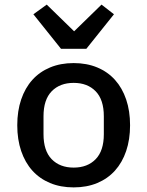

<svg xmlns="http://www.w3.org/2000/svg" viewBox="-20 -802 640 834"><path d="M300 12Q243 12 197.5 -7Q152 -26 120.5 -61Q89 -96 72 -146Q55 -196 55 -258Q55 -320 72 -370Q89 -420 120.5 -455Q152 -490 197.5 -509Q243 -528 300 -528Q357 -528 402.5 -509Q448 -490 479.5 -455Q511 -420 528 -370Q545 -320 545 -258Q545 -196 528 -146Q511 -96 479.5 -61Q448 -26 402.5 -7Q357 12 300 12ZM300 -74Q360 -74 395.5 -110.5Q431 -147 431 -219V-297Q431 -369 395.5 -405.5Q360 -442 300 -442Q240 -442 204.5 -405.5Q169 -369 169 -297V-219Q169 -147 204.5 -110.5Q240 -74 300 -74ZM245 -590 125 -740 183 -782 302 -666 421 -782 475 -740 355 -590Z"/></svg>

Font: IBM Plex Mono Medium
Style: Regular
Weight: 500
Monospace: yes
Designer: Mike Abbink, Paul van der Laan, Pieter van Rosmalen
Foundry: Bold Monday
Version: Version 2.3